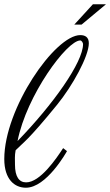

<svg xmlns="http://www.w3.org/2000/svg" viewBox="-21 -874 515 897"><path d="M354 -710C236 -710 -1 -368 -1 -131C-1 -36 47 3 100 3C196 3 288 -161 292 -168L274 -182C242 -133 167 -22 101 -22C68 -22 49 -49 49 -105C49 -125 47 -147 52 -172C88 -209 105 -212 246 -385C317 -472 394 -611 394 -672C394 -701 376 -710 354 -710ZM61 -215C103 -429 292 -685 354 -685C361 -685 367 -673 367 -668C367 -583 227 -386 61 -215ZM474 -854H413L326 -759H360Z"/></svg>

Font: Parisienne
Style: Regular
Weight: 400
Designer: Astigmatic (AOETI)
Foundry: Astigmatic (AOETI)
Version: Version 1.000